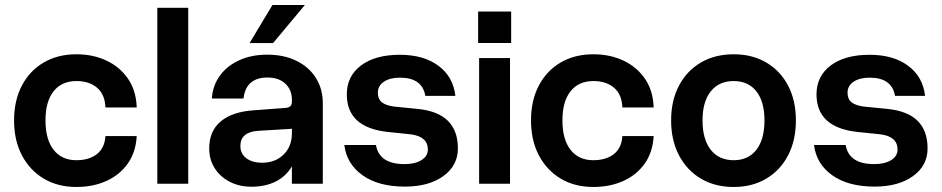

<svg xmlns="http://www.w3.org/2000/svg" viewBox="-20 -731 3747 764"><path d="M36 -252Q36 -331 67 -390.2Q98 -449.5 153.8 -482.2Q209.5 -515 284 -515Q351 -515 404.5 -489.5Q458 -464 490 -416.8Q522 -369.5 524 -303.5H399.5Q397.5 -355.5 366.2 -382Q335 -408.5 284 -408.5Q225.5 -408.5 193.2 -367.8Q161 -327 161 -252Q161 -176.5 193.2 -135Q225.5 -93.5 284 -93.5Q334 -93.5 365.2 -117.5Q396.5 -141.5 399.5 -189.5H524Q520.5 -125.5 488.5 -80.2Q456.5 -35 403.5 -11Q350.5 13 284 13Q210 13 154.2 -20.2Q98.5 -53.5 67.2 -113Q36 -172.5 36 -252Z M606 -700H729V0H606Z M1193 -711 1066.5 -559.5H973L1064 -711ZM1264.5 -320V0H1141.5V-69Q1117.5 -28.5 1076.2 -8.2Q1035 12 981 12Q932 12 894 -7.8Q856 -27.5 834.2 -61.8Q812.5 -96 812.5 -140.5Q812.5 -209 857.8 -247.5Q903 -286 988.5 -292L1115 -301.5Q1141.5 -303 1141.5 -325V-334.5Q1141.5 -373.5 1115.5 -398Q1089.5 -422.5 1044.5 -422.5Q958.5 -422.5 949 -339H823Q826.5 -391 855.2 -430.2Q884 -469.5 932.5 -491.5Q981 -513.5 1043.5 -513.5Q1109.5 -513.5 1159.2 -489.2Q1209 -465 1236.8 -421.2Q1264.5 -377.5 1264.5 -320ZM936.5 -150Q936.5 -119.5 960 -101.5Q983.5 -83.5 1023 -83.5Q1075.5 -83.5 1108.5 -116Q1141.5 -148.5 1141.5 -200.5V-218.5L1008 -210.5Q936.5 -206 936.5 -150Z M1614 -196.5 1523 -206Q1360 -223.5 1360 -355.5Q1360 -428 1416.5 -470.5Q1473 -513 1571 -513Q1666 -513 1724.8 -469.2Q1783.5 -425.5 1792 -349.5H1672.5Q1660 -422 1571.5 -422Q1531.5 -422 1507.5 -405.8Q1483.5 -389.5 1483.5 -362.5Q1483.5 -337 1499.2 -324.2Q1515 -311.5 1547.5 -307L1643 -297.5Q1802 -281.5 1802 -140.5Q1802 -72 1744 -30.2Q1686 11.5 1591 11.5Q1486 11.5 1422.8 -33.5Q1359.5 -78.5 1350 -154H1476Q1489 -78 1589.5 -78Q1631.5 -78 1657 -93.8Q1682.5 -109.5 1682.5 -136Q1682.5 -188 1614 -196.5Z M1882.5 -685H2014V-560H1882.5ZM1886.5 -500H2009.5V0H1886.5Z M2093 -252Q2093 -331 2124 -390.2Q2155 -449.5 2210.8 -482.2Q2266.5 -515 2341 -515Q2408 -515 2461.5 -489.5Q2515 -464 2547 -416.8Q2579 -369.5 2581 -303.5H2456.5Q2454.5 -355.5 2423.2 -382Q2392 -408.5 2341 -408.5Q2282.5 -408.5 2250.2 -367.8Q2218 -327 2218 -252Q2218 -176.5 2250.2 -135Q2282.5 -93.5 2341 -93.5Q2391 -93.5 2422.2 -117.5Q2453.5 -141.5 2456.5 -189.5H2581Q2577.5 -125.5 2545.5 -80.2Q2513.5 -35 2460.5 -11Q2407.5 13 2341 13Q2267 13 2211.2 -20.2Q2155.5 -53.5 2124.2 -113Q2093 -172.5 2093 -252Z M2650.5 -252Q2650.5 -331 2681.8 -390.2Q2713 -449.5 2769 -482.2Q2825 -515 2899.5 -515Q2973.5 -515 3029.2 -482.2Q3085 -449.5 3116 -390.2Q3147 -331 3147 -252Q3147 -172.5 3116 -113Q3085 -53.5 3029.2 -20.2Q2973.5 13 2899.5 13Q2825 13 2769 -20.2Q2713 -53.5 2681.8 -113Q2650.5 -172.5 2650.5 -252ZM3022 -252Q3022 -326.5 2989.8 -367.5Q2957.5 -408.5 2899.5 -408.5Q2841 -408.5 2808.2 -367.5Q2775.5 -326.5 2775.5 -252Q2775.5 -176.5 2808.2 -135Q2841 -93.5 2899.5 -93.5Q2957.5 -93.5 2989.8 -135Q3022 -176.5 3022 -252Z M3483 -196.5 3392 -206Q3229 -223.5 3229 -355.5Q3229 -428 3285.5 -470.5Q3342 -513 3440 -513Q3535 -513 3593.8 -469.2Q3652.5 -425.5 3661 -349.5H3541.5Q3529 -422 3440.5 -422Q3400.5 -422 3376.5 -405.8Q3352.5 -389.5 3352.5 -362.5Q3352.5 -337 3368.2 -324.2Q3384 -311.5 3416.5 -307L3512 -297.5Q3671 -281.5 3671 -140.5Q3671 -72 3613 -30.2Q3555 11.5 3460 11.5Q3355 11.5 3291.8 -33.5Q3228.5 -78.5 3219 -154H3345Q3358 -78 3458.5 -78Q3500.5 -78 3526 -93.8Q3551.5 -109.5 3551.5 -136Q3551.5 -188 3483 -196.5Z"/></svg>

Font: Overused Grotesk SemiBold
Style: Regular
Weight: 610
Version: Version 0.004